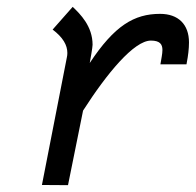

<svg xmlns="http://www.w3.org/2000/svg" viewBox="-20 -541 572 561"><path d="M242.2 -356.9C243.7 -365.2 250.5 -402.3 250.5 -410.2C250.5 -464.4 214.4 -500 192.4 -521L133.8 -454.6C164.1 -431.6 176.8 -409.2 176.8 -386.2C176.8 -381.8 176.3 -377.4 175.3 -373L102.5 -0.5L178.7 0L222.7 -217.8C292.5 -326.7 371.6 -422.4 420.9 -422.4C447.3 -422.4 454.6 -411.6 454.6 -395C454.6 -383.3 451.2 -369.1 448.7 -353H524.9C524.9 -354 525.4 -355 525.4 -356C529.8 -378.4 532.2 -398.9 532.2 -417C532.2 -469.7 501 -500.5 447.8 -500.5C372.1 -500.5 314.5 -466.3 242.2 -356.9Z"/></svg>

Font: Fantasque Sans Mono
Style: RegItalic
Weight: 400
Italic angle: -11°
Monospace: yes
Designer: Jany Belluz
Version: Version 1.6.3